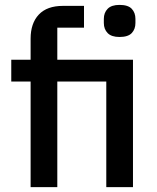

<svg xmlns="http://www.w3.org/2000/svg" viewBox="-20 -764 641 784"><path d="M105 0V-431H26V-520H105V-606Q105 -669 138.5 -704.5Q172 -740 237 -740H323V-651H214V-520H523V0H414V-431H214V0ZM468 -613Q435 -613 419.5 -629Q404 -645 404 -670V-687Q404 -712 419.5 -728Q435 -744 468 -744Q503 -744 518 -728Q533 -712 533 -687V-670Q533 -645 518 -629Q503 -613 468 -613Z"/></svg>

Font: IBM Plex Sans Medium
Style: Regular
Weight: 500
Designer: Mike Abbink, Paul van der Laan, Pieter van Rosmalen
Foundry: Bold Monday
Version: Version 3.201